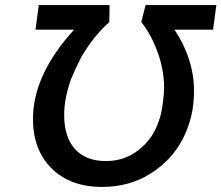

<svg xmlns="http://www.w3.org/2000/svg" viewBox="-20 -727 873 757"><path d="M383 10Q491 10 575 -43.5Q659 -97 702 -182Q745 -267 745 -367Q745 -494 668 -610H820L833 -707H554L537 -640Q575 -593 601 -522.5Q627 -452 627 -380Q627 -355 622 -322Q616 -263 590.5 -212.5Q565 -162 514.5 -127Q464 -92 397 -92Q318 -92 275.5 -139.5Q233 -187 233 -274Q233 -338 260 -415Q279 -461 300 -501Q349 -585 411 -640L412 -707H133L120 -610H272Q110 -432 110 -258Q110 -136 183.5 -63Q257 10 383 10Z"/></svg>

Font: Brisa Sans Medium
Style: Italic
Weight: 600
Italic angle: -8°
Designer: Dalton Maag Ltd
Foundry: Dalton Maag Ltd
Version: Version 1.101;July 10, 2019;FontCreator 11.5.0.2425 64-bit